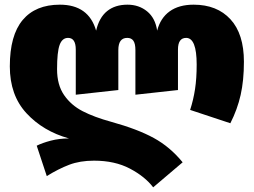

<svg xmlns="http://www.w3.org/2000/svg" viewBox="-20 -574 1085 821"><path d="M1023 -310Q1023 -230 1009 -168Q995 -106 965 -47L793 -104Q807 -147 814 -193Q821 -239 821 -298Q821 -412 776 -412Q741 -412 741 -362V-189L559 -169V-360Q559 -387 550.5 -399.5Q542 -412 524 -412Q486 -412 486 -360V-189L304 -169V-362Q304 -412 271 -412Q246 -412 235 -382Q224 -352 224 -278Q224 -211 254 -167.5Q284 -124 333.5 -98.5Q383 -73 456 -53Q568 -22 637.5 16Q707 54 761 120L635 227Q600 181 535.5 147Q471 113 382 113Q322 113 276 130.5Q230 148 180 179L137 49Q161 37 197 27.5Q233 18 275 18Q164 -13 93 -90Q22 -167 22 -290Q22 -423 77 -488.5Q132 -554 236 -554Q359 -554 391 -443Q404 -499 438 -526.5Q472 -554 525 -554Q574 -554 609 -525.5Q644 -497 652 -443Q666 -497 705.5 -525.5Q745 -554 808 -554Q908 -554 965.5 -491.5Q1023 -429 1023 -310Z"/></svg>

Font: FiraGO Heavy
Style: Regular
Weight: 900
Designer: bBox Type
Foundry: bBox Type GmbH
Version: Version 1.001